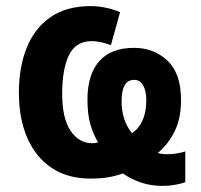

<svg xmlns="http://www.w3.org/2000/svg" viewBox="-20 -576 659 630"><path d="M278 -556Q302 -556 328 -550.5Q354 -545 374 -536L344 -428Q330 -433 313.5 -437Q297 -441 281 -441Q229 -441 206.5 -395.5Q184 -350 184 -268Q184 -188 211.5 -147Q239 -106 283 -106Q294 -106 302 -109Q286 -135 276.5 -168Q267 -201 267 -250Q267 -331 305.5 -375Q344 -419 420 -419Q485 -419 529.5 -377Q574 -335 574 -248Q574 -188 553.5 -146Q533 -104 498 -74Q504 -72 512 -71Q520 -70 530 -70Q558 -70 588 -79V22Q573 27 554 30.5Q535 34 513 34Q442 34 383 -7Q362 1 336 5.5Q310 10 276 10Q203 10 150.5 -24.5Q98 -59 70 -122.5Q42 -186 42 -272Q42 -355 67.5 -419Q93 -483 145.5 -519.5Q198 -556 278 -556ZM420 -314Q379 -314 379 -244Q379 -181 413 -139Q435 -153 447.5 -180.5Q460 -208 460 -246Q460 -277 450 -295.5Q440 -314 420 -314Z"/></svg>

Font: Noto Sans SemiCondensed
Style: Bold
Weight: 700
Width: 4
Designer: Monotype Design Team
Foundry: Monotype Imaging Inc.
Version: Version 2.013; ttfautohint (v1.8.4.7-5d5b)